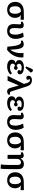

<svg xmlns="http://www.w3.org/2000/svg" viewBox="2526 -3378 1077 6168"><g transform="rotate(90 3064.0 -294.5)"><path d="M296 14Q217 14 160 -18Q103 -50 71.5 -108Q40 -166 40 -246Q40 -373 121.5 -445.5Q203 -518 347 -520L614 -524V-423L600 -415L460 -428V-426Q502 -409 528.5 -356Q555 -303 555 -238Q555 -164 522.5 -107Q490 -50 431.5 -18Q373 14 296 14ZM302 -61Q360 -61 391.5 -107Q423 -153 423 -237Q423 -372 353 -428H335Q260 -428 220.5 -381.5Q181 -335 181 -247Q181 -157 212 -109Q243 -61 302 -61Z M975 14Q867 14 810.5 -39.5Q754 -93 754 -195Q754 -240 756 -271.5Q758 -303 760 -330.5Q762 -358 762 -390Q762 -434 725 -434Q704 -434 686 -426L674 -476Q698 -496 728.5 -507.5Q759 -519 788 -519Q891 -519 891 -415Q891 -378 888.5 -349Q886 -320 883.5 -289.5Q881 -259 881 -219Q881 -64 984 -64Q1094 -64 1094 -253Q1094 -307 1077 -371.5Q1060 -436 1029 -498L1152 -517L1166 -509Q1196 -456 1213 -391Q1230 -326 1230 -262Q1230 -133 1161.5 -59.5Q1093 14 975 14Z M1580 18 1480 5Q1469 -152 1450.5 -248.5Q1432 -345 1402.5 -389.5Q1373 -434 1331 -434Q1312 -434 1292 -427L1280 -477Q1300 -494 1335.5 -506.5Q1371 -519 1402 -519Q1447 -519 1478 -498.5Q1509 -478 1529 -429.5Q1549 -381 1560 -298.5Q1571 -216 1577 -92H1581Q1614 -130 1637.5 -183.5Q1661 -237 1674 -298Q1687 -359 1687 -420Q1687 -474 1678 -510H1806L1822 -503Q1824 -491 1825 -478Q1826 -465 1826 -436Q1826 -352 1796.5 -269Q1767 -186 1712 -112.5Q1657 -39 1580 18Z M2122 14Q2018 14 1958.5 -25.5Q1899 -65 1899 -134Q1899 -228 2006 -259V-261Q1910 -289 1910 -371Q1910 -442 1973 -483Q2036 -524 2146 -524Q2249 -524 2308.5 -487.5Q2368 -451 2368 -388Q2368 -355 2348 -337Q2328 -319 2294 -319Q2266 -319 2249 -332.5Q2232 -346 2232 -369Q2232 -388 2259 -430Q2222 -453 2151 -453Q2093 -453 2060.5 -430.5Q2028 -408 2028 -369Q2028 -341 2046.5 -320Q2065 -299 2097 -289Q2129 -323 2164 -323Q2191 -323 2208 -307Q2225 -291 2225 -266Q2225 -240 2207.5 -223.5Q2190 -207 2164 -207Q2122 -207 2093 -241Q2060 -231 2042 -210.5Q2024 -190 2024 -163Q2024 -123 2058 -100.5Q2092 -78 2154 -78Q2261 -78 2333 -142L2374 -93Q2335 -44 2267.5 -15Q2200 14 2122 14ZM2158 -573 2116 -596 2183 -762Q2195 -790 2207.5 -801.5Q2220 -813 2241 -813Q2284 -813 2309 -758V-740Z M3012 -81 3024 -29Q2978 14 2920 14Q2887 14 2865 3Q2843 -8 2827 -36Q2811 -64 2797 -114L2727 -356H2722L2573 0H2435L2421 -8L2676 -526L2651 -613Q2634 -669 2612 -693.5Q2590 -718 2555 -718Q2532 -718 2516 -710Q2544 -677 2544 -650Q2544 -628 2527 -615Q2510 -602 2481 -602Q2450 -602 2432 -621Q2414 -640 2414 -675Q2414 -722 2452.5 -752Q2491 -782 2554 -782Q2609 -782 2647 -765Q2685 -748 2712.5 -709Q2740 -670 2762 -603L2913 -132Q2924 -99 2936.5 -86.5Q2949 -74 2971 -74Q2990 -74 3012 -81Z M3295 14Q3191 14 3131.5 -25.5Q3072 -65 3072 -134Q3072 -228 3179 -259V-261Q3083 -289 3083 -371Q3083 -442 3146 -483Q3209 -524 3319 -524Q3422 -524 3481.5 -487.5Q3541 -451 3541 -388Q3541 -355 3521 -337Q3501 -319 3467 -319Q3439 -319 3422 -332.5Q3405 -346 3405 -369Q3405 -388 3432 -430Q3395 -453 3324 -453Q3266 -453 3233.5 -430.5Q3201 -408 3201 -369Q3201 -341 3219.5 -320Q3238 -299 3270 -289Q3302 -323 3337 -323Q3364 -323 3381 -307Q3398 -291 3398 -266Q3398 -240 3380.5 -223.5Q3363 -207 3337 -207Q3295 -207 3266 -241Q3233 -231 3215 -210.5Q3197 -190 3197 -163Q3197 -123 3231 -100.5Q3265 -78 3327 -78Q3434 -78 3506 -142L3547 -93Q3508 -44 3440.5 -15Q3373 14 3295 14Z M3898 14Q3790 14 3733.5 -39.5Q3677 -93 3677 -195Q3677 -240 3679 -271.5Q3681 -303 3683 -330.5Q3685 -358 3685 -390Q3685 -434 3648 -434Q3627 -434 3609 -426L3597 -476Q3621 -496 3651.5 -507.5Q3682 -519 3711 -519Q3814 -519 3814 -415Q3814 -378 3811.5 -349Q3809 -320 3806.5 -289.5Q3804 -259 3804 -219Q3804 -64 3907 -64Q4017 -64 4017 -253Q4017 -307 4000 -371.5Q3983 -436 3952 -498L4075 -517L4089 -509Q4119 -456 4136 -391Q4153 -326 4153 -262Q4153 -133 4084.5 -59.5Q4016 14 3898 14Z M4489 14Q4410 14 4353 -18Q4296 -50 4264.5 -108Q4233 -166 4233 -246Q4233 -373 4314.5 -445.5Q4396 -518 4540 -520L4807 -524V-423L4793 -415L4653 -428V-426Q4695 -409 4721.5 -356Q4748 -303 4748 -238Q4748 -164 4715.5 -107Q4683 -50 4624.5 -18Q4566 14 4489 14ZM4495 -61Q4553 -61 4584.5 -107Q4616 -153 4616 -237Q4616 -372 4546 -428H4528Q4453 -428 4413.5 -381.5Q4374 -335 4374 -247Q4374 -157 4405 -109Q4436 -61 4495 -61Z M5388 224 5262 215Q5271 166 5275.5 93.5Q5280 21 5280 -61V-318Q5280 -378 5260 -404Q5240 -430 5194 -430Q5146 -430 5115.5 -395.5Q5085 -361 5085 -307V0H4955V-386Q4955 -412 4946.5 -423Q4938 -434 4919 -434Q4900 -434 4879 -426L4867 -476Q4918 -519 4978 -519Q5020 -519 5042 -495.5Q5064 -472 5071 -419H5074Q5133 -524 5247 -524Q5413 -524 5413 -347V-67Q5413 12 5410.5 83Q5408 154 5402 216Z M5770 14Q5691 14 5634 -18Q5577 -50 5545.5 -108Q5514 -166 5514 -246Q5514 -373 5595.5 -445.5Q5677 -518 5821 -520L6088 -524V-423L6074 -415L5934 -428V-426Q5976 -409 6002.5 -356Q6029 -303 6029 -238Q6029 -164 5996.5 -107Q5964 -50 5905.5 -18Q5847 14 5770 14ZM5776 -61Q5834 -61 5865.5 -107Q5897 -153 5897 -237Q5897 -372 5827 -428H5809Q5734 -428 5694.5 -381.5Q5655 -335 5655 -247Q5655 -157 5686 -109Q5717 -61 5776 -61Z"/></g></svg>

Font: Literata 12pt SemiBold
Style: Regular
Weight: 600
Designer: Latin by Veronika Burian and Jose Scaglione. Greek by Irene Vlachou. Cyrillic by Vera Evstafieva.
Foundry: TypeTogether
Version: Version 3.002